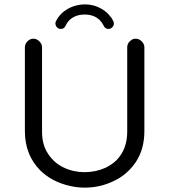

<svg xmlns="http://www.w3.org/2000/svg" viewBox="-20 -860 780 885"><path d="M260.7 -726.6Q276.4 -726.6 283.2 -743.2Q294.9 -767.6 317.4 -780.3Q339.8 -793 370.1 -793Q414.1 -793 440.4 -766.6Q450.2 -756.8 457 -743.2Q463.9 -726.6 479.5 -726.6Q490.2 -726.6 497.6 -734.4Q504.9 -742.2 504.9 -750Q504.9 -757.8 502.4 -762.2Q500 -766.6 498 -770.5Q496.1 -774.4 493.7 -777.8Q491.2 -781.2 488.3 -784.2Q472.7 -804.7 452.1 -816.9Q431.6 -829.1 412.1 -834.5Q392.6 -839.8 374 -839.8Q355.5 -839.8 341.8 -836.9Q314.5 -832 291 -818.4Q255.9 -797.9 238.3 -762.7Q235.4 -757.8 235.4 -752.9Q235.4 -748 236.3 -745.1Q238.3 -739.3 242.2 -734.4Q250 -726.6 260.7 -726.6ZM645.5 -255.9V-641.6Q645.5 -657.2 633.3 -669.4Q621.1 -681.6 605.5 -681.6Q594.7 -681.6 588.9 -677.7Q566.4 -664.1 566.4 -641.6V-252.9Q566.4 -171.9 516.6 -121.1Q495.1 -100.6 466.8 -86.9Q420.9 -66.4 369.6 -66.4Q318.4 -66.4 273.4 -87.9Q228.5 -109.4 202.1 -150.4Q173.8 -191.4 173.8 -252.9V-641.6Q173.8 -657.2 161.6 -669.4Q149.4 -681.6 133.8 -681.6Q118.2 -681.6 106.4 -669.4Q94.7 -657.2 94.7 -641.6V-255.9Q94.7 -145.5 166 -74.2Q219.7 -21.5 302.7 -2.9Q335.9 4.9 370.1 4.9Q441.4 4.9 503.9 -25.4Q566.4 -54.7 605.5 -112.3Q645.5 -171.9 645.5 -255.9Z"/></svg>

Font: FakePearl
Style: Light
Weight: 350
Version: Version 1.2